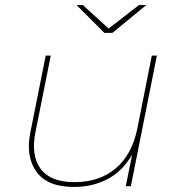

<svg xmlns="http://www.w3.org/2000/svg" viewBox="-20 -737 704 760"><path d="M273 3Q167 3 124 -57.5Q81 -118 100 -212L161 -517H181L120 -212Q102 -121 141 -68.5Q180 -16 275 -16Q373 -16 438 -70.5Q503 -125 524 -230L581 -517H601L498 0H478L503 -125Q465 -59 405.5 -28Q346 3 273 3ZM393 -607 283 -717H308L410 -624L530 -717H559L425 -607Z"/></svg>

Font: Montserrat Thin
Style: Italic
Weight: 100
Italic angle: -11.3°
Designer: Julieta Ulanovsky
Foundry: Julieta Ulanovsky
Version: Version 9.000; ttfautohint (v1.8.4.7-5d5b)